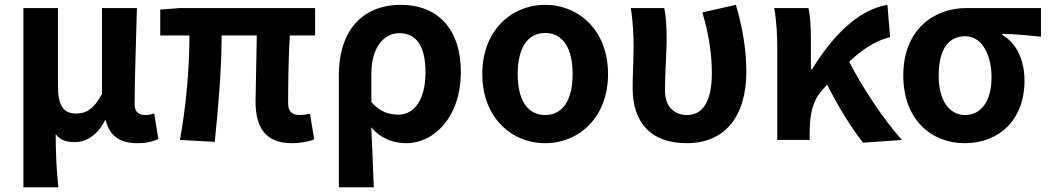

<svg xmlns="http://www.w3.org/2000/svg" viewBox="-20 -594 4452 815"><path d="M79.3 201.1H227.6C219.5 120.5 217.1 66 216.3 -24.5C237.2 3.1 264.6 9.1 297.4 9.1C349.2 9.1 395.1 -22.8 426 -83.8H428.7C443.9 -18.4 488.3 13.8 562.3 13.8C605 13.8 629.7 5.9 652.2 -3.8L634.5 -112.6C621.3 -107.8 608.8 -105.8 598.8 -105.8C569.1 -105.8 551.4 -117.2 551.4 -152.6C551.4 -257.6 557.9 -423.4 561.2 -559.8H412.9V-194.8C378.1 -130.7 345 -112 303.6 -112C249.3 -112 226 -145.1 226 -228.7V-559.8H79.3Z M1219.2 13.8C1259.4 13.8 1293.1 5.9 1313.8 -2.2L1295.9 -111C1278.3 -107.8 1263.8 -105.8 1254 -105.8C1220.5 -105.8 1203 -118.1 1203 -157.7C1203 -191.2 1203.4 -337 1210.4 -443.6H1317.5V-559.8H743.1L660.2 -553.2V-443.6H784.1C784.1 -312.1 771.4 -152.4 744 0L891.7 8.2C906.7 -141.1 920.8 -302.8 920.8 -443.6H1070.1C1068.9 -341.7 1064.7 -204.5 1064.7 -163.7C1064.7 -55.3 1104.7 13.8 1219.2 13.8Z M1418.3 201.1H1566.6C1563.5 113.8 1560.3 36.5 1556 -53.9C1598.7 -2.8 1653.4 13.8 1704.6 13.8C1822.4 13.8 1936.2 -96.7 1936.2 -288.9C1936.2 -467.5 1841.2 -573.5 1680.5 -573.5C1532 -573.5 1418.3 -479.3 1418.3 -272.9ZM1672.3 -107.4C1634 -107.4 1596 -116.1 1556.4 -160.6V-282.8C1556.4 -390.5 1608.3 -453.2 1674.6 -453.2C1750.7 -453.2 1786.1 -394.1 1786.1 -286.6C1786.1 -165.3 1734.4 -107.4 1672.3 -107.4Z M2294.2 13.8C2435.9 13.8 2561 -93.8 2561 -279.9C2561 -466 2435.9 -573.5 2294.2 -573.5C2152.3 -573.5 2027.2 -466 2027.2 -279.9C2027.2 -93.8 2152.3 13.8 2294.2 13.8ZM2294.2 -105.8C2216.2 -105.8 2177.5 -173.5 2177.5 -279.9C2177.5 -385.4 2216.2 -454 2294.2 -454C2372 -454 2410.6 -385.4 2410.6 -279.9C2410.6 -173.5 2372 -105.8 2294.2 -105.8Z M2895.5 13.8C3056.4 13.8 3148 -99.2 3148 -289.7C3148 -384.5 3131.2 -481.2 3103.6 -573.5L2961.5 -541.3C2991.3 -439.6 3001.6 -358.6 3001.6 -283.6C3001.6 -160.1 2961.4 -105.8 2896 -105.8C2845 -105.8 2802.7 -138.6 2802.7 -209C2802.7 -281.7 2809.7 -373.1 2809.7 -423C2809.7 -474.8 2808.1 -521 2799.6 -559.8H2657.5C2667.6 -499 2669.4 -437.2 2669.4 -392.9C2669.4 -335.1 2665.4 -278.2 2665.4 -220.4C2665.4 -78.6 2737.6 13.8 2895.5 13.8Z M3279.3 0H3416.8V-32.6C3417.2 -113.9 3431.2 -169 3470.7 -212.2C3593.5 -352 3668.1 -414.2 3758.1 -436.1L3747.1 -573.5C3618.7 -552.1 3511 -435.9 3426.9 -300.2H3422.1V-423C3422.1 -474.8 3419.9 -525.6 3411.6 -559.8H3266.4C3276.9 -503.2 3279.3 -437.2 3279.3 -392.9ZM3643.7 11.7 3808.6 0C3728.7 -88 3635 -231.3 3579.1 -342.4L3484.4 -248.3C3536.7 -141.6 3595.1 -49.4 3643.7 11.7Z M4075.1 13.8C4221.6 13.8 4328.8 -86.3 4328.8 -250.8C4328.8 -341.4 4293.7 -411.4 4234.6 -445.6V-450.4C4294 -448.9 4337 -444.5 4398.7 -438.2V-559.8H4082C3944 -559.8 3814.2 -467.6 3814.2 -273.4C3814.2 -87.9 3931.9 13.8 4075.1 13.8ZM4076.6 -105.8C4009.1 -105.8 3964.5 -167.6 3964.5 -273.4C3964.5 -390.4 4010.3 -440.2 4077.1 -440.2C4148.6 -440.2 4188.9 -360.7 4188.9 -265.6C4188.9 -165.3 4145 -105.8 4076.6 -105.8Z"/></svg>

Font: Source Han Sans JP VF
Style: Regular
Weight: 250
Designer: Ryoko NISHIZUKA 西塚涼子 (kana, bopomofo & ideographs); Paul D. Hunt (Latin, Greek & Cyrillic); Sandoll Communications 산돌커뮤니
Foundry: Adobe
Version: Version 2.004;hotconv 1.0.118;makeotfexe 2.5.65603